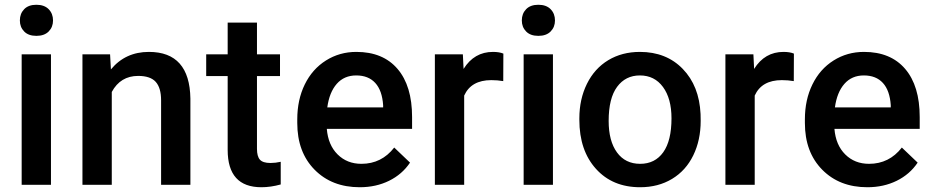

<svg xmlns="http://www.w3.org/2000/svg" viewBox="-20 -772 3894 802"><path d="M192.9 0H70.5V-545.1H192.9ZM63 -686.6Q63 -714.9 80.9 -733.5Q98.7 -752.1 132 -752.1Q165.2 -752.1 183.4 -733.5Q201.5 -714.9 201.5 -686.6Q201.5 -658.9 183.4 -640.6Q165.2 -622.2 132 -622.2Q98.7 -622.2 80.9 -640.6Q63 -658.9 63 -686.6Z M439.8 -545.1 443.3 -482.1Q503.8 -555.2 602 -555.2Q772.3 -555.2 775.3 -360.2V0H652.9V-353.1Q652.9 -405 630.5 -430Q608.1 -454.9 557.2 -454.9Q483.1 -454.9 446.9 -387.9V0H324.4V-545.1Z M1053.4 -677.6V-545.1H1149.6V-454.4H1053.4V-150.1Q1053.4 -118.9 1065.7 -105Q1078.1 -91.2 1109.8 -91.2Q1131 -91.2 1152.6 -96.2V-1.5Q1110.8 10.1 1072 10.1Q931 10.1 931 -145.6V-454.4H841.3V-545.1H931V-677.6Z M1482.6 10.1Q1366.2 10.1 1294 -63.2Q1221.7 -136.5 1221.7 -258.4V-273.6Q1221.7 -355.2 1253.1 -419.4Q1284.6 -483.6 1341.6 -519.4Q1398.5 -555.2 1468.5 -555.2Q1579.8 -555.2 1640.6 -484.1Q1701.3 -413.1 1701.3 -283.1V-233.8H1345.1Q1350.6 -166.2 1390.2 -127Q1429.7 -87.7 1489.7 -87.7Q1573.8 -87.7 1626.7 -155.7L1692.7 -92.7Q1659.9 -43.8 1605.3 -16.9Q1550.6 10.1 1482.6 10.1ZM1468 -456.9Q1417.6 -456.9 1386.6 -421.7Q1355.7 -386.4 1347.1 -323.4H1580.4V-332.5Q1576.3 -394 1547.6 -425.4Q1518.9 -456.9 1468 -456.9Z M2082.1 -433.2Q2057.9 -437.3 2032.2 -437.3Q1948.1 -437.3 1918.9 -372.8V0H1796.5V-545.1H1913.4L1916.4 -484.1Q1960.7 -555.2 2039.3 -555.2Q2065.5 -555.2 2082.6 -548.1Z M2289.7 0H2167.3V-545.1H2289.7ZM2159.7 -686.6Q2159.7 -714.9 2177.6 -733.5Q2195.5 -752.1 2228.7 -752.1Q2262 -752.1 2280.1 -733.5Q2298.2 -714.9 2298.2 -686.6Q2298.2 -658.9 2280.1 -640.6Q2262 -622.2 2228.7 -622.2Q2195.5 -622.2 2177.6 -640.6Q2159.7 -658.9 2159.7 -686.6Z M2400 -277.6Q2400 -357.7 2431.7 -421.9Q2463.5 -486.1 2520.9 -520.7Q2578.3 -555.2 2652.9 -555.2Q2763.2 -555.2 2832 -484.1Q2900.8 -413.1 2906.3 -295.7L2906.8 -267Q2906.8 -186.4 2875.8 -122.9Q2844.8 -59.4 2787.2 -24.7Q2729.5 10.1 2653.9 10.1Q2538.5 10.1 2469.3 -66.8Q2400 -143.6 2400 -271.5ZM2522.4 -267Q2522.4 -182.9 2557.2 -135.3Q2591.9 -87.7 2653.9 -87.7Q2715.9 -87.7 2750.4 -136Q2784.9 -184.4 2784.9 -277.6Q2784.9 -360.2 2749.4 -408.6Q2713.9 -456.9 2652.9 -456.9Q2592.9 -456.9 2557.7 -409.3Q2522.4 -361.7 2522.4 -267Z M3295.7 -433.2Q3271.5 -437.3 3245.8 -437.3Q3161.7 -437.3 3132.5 -372.8V0H3010.1V-545.1H3127L3130 -484.1Q3174.3 -555.2 3252.9 -555.2Q3279.1 -555.2 3296.2 -548.1Z M3603 10.1Q3486.6 10.1 3414.4 -63.2Q3342.1 -136.5 3342.1 -258.4V-273.6Q3342.1 -355.2 3373.6 -419.4Q3405 -483.6 3462 -519.4Q3518.9 -555.2 3588.9 -555.2Q3700.3 -555.2 3761 -484.1Q3821.7 -413.1 3821.7 -283.1V-233.8H3465.5Q3471 -166.2 3510.6 -127Q3550.1 -87.7 3610.1 -87.7Q3694.2 -87.7 3747.1 -155.7L3813.1 -92.7Q3780.4 -43.8 3725.7 -16.9Q3671 10.1 3603 10.1ZM3588.4 -456.9Q3538 -456.9 3507.1 -421.7Q3476.1 -386.4 3467.5 -323.4H3700.8V-332.5Q3696.7 -394 3668 -425.4Q3639.3 -456.9 3588.4 -456.9Z"/></svg>

Font: Vazir FD Medium
Style: Regular
Weight: 500
Foundry: DejaVu fonts team - Redesigned by Saber Rastikerdar
Version: Version 21.10;October 20, 2019;FontCreator 12.0.0.2547 64-bi